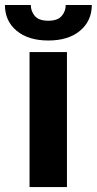

<svg xmlns="http://www.w3.org/2000/svg" viewBox="-59 -756 391 776"><path d="M60.4 0V-545.5H211.6V0ZM206.7 -735.8H312.1Q311.8 -671.2 264.4 -631.7Q217 -592.3 136.4 -592.3Q55.4 -592.3 8.2 -631.7Q-39.1 -671.2 -39.1 -735.8H65.7Q65.3 -711.3 81.5 -691.8Q97.7 -672.2 136.4 -672.2Q174 -672.2 190.3 -691.4Q206.7 -710.6 206.7 -735.8Z"/></svg>

Font: InterMG
Style: Bold
Weight: 700
Designer: Rasmus Andersson
Foundry: rsms
Version: Version 3.019;December 26, 2023;FontCreator 15.0.0.2955 64-b